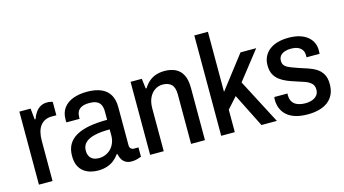

<svg xmlns="http://www.w3.org/2000/svg" viewBox="-82 -1024 2394 1336"><g transform="rotate(-15 1115.5 -355.5)"><path d="M61 0V-526H142L150 -446H156Q165 -472 179 -492.5Q193 -513 213.5 -525.5Q234 -538 263 -538Q276 -538 286.5 -536Q297 -534 303 -531V-435H270Q243 -435 222.5 -425.5Q202 -416 187.5 -397.5Q173 -379 166 -351.5Q159 -324 159 -289V0Z M484 12Q458 12 431.5 5Q405 -2 383 -18.5Q361 -35 348 -63Q335 -91 335 -133Q335 -182 355 -216Q375 -250 413.5 -271.5Q452 -293 508.5 -303Q565 -313 636 -313V-373Q636 -399 628 -418Q620 -437 600.5 -447.5Q581 -458 546 -458Q509 -458 488.5 -447Q468 -436 460.5 -419Q453 -402 453 -381V-369H358Q357 -374 357 -379Q357 -384 357 -390Q357 -440 382 -473Q407 -506 450.5 -522Q494 -538 550 -538Q610 -538 651 -520.5Q692 -503 713 -467.5Q734 -432 734 -377V-105Q734 -87 743 -79Q752 -71 764 -71H797V-4Q784 1 766.5 6Q749 11 727 11Q702 11 685 1.5Q668 -8 658 -25Q648 -42 644 -64H638Q623 -42 601 -24.5Q579 -7 550 2.5Q521 12 484 12ZM514 -70Q539 -70 561 -79.5Q583 -89 599.5 -105.5Q616 -122 626 -146.5Q636 -171 636 -201V-244Q571 -244 526.5 -233.5Q482 -223 459.5 -201Q437 -179 437 -144Q437 -120 446 -103.5Q455 -87 472 -78.5Q489 -70 514 -70Z M862 0V-526H943L952 -454H958Q975 -482 997.5 -501Q1020 -520 1048 -529Q1076 -538 1109 -538Q1154 -538 1187 -522Q1220 -506 1238.5 -470.5Q1257 -435 1257 -375V0H1157V-356Q1157 -381 1151.5 -399Q1146 -417 1135 -428Q1124 -439 1108 -444.5Q1092 -450 1072 -450Q1041 -450 1015.5 -433Q990 -416 975 -384.5Q960 -353 960 -308V0Z M1374 0V-723H1472V-290L1654 -526H1767L1607 -322L1775 0H1664L1543 -241L1472 -162V0Z M1997 12Q1945 12 1908 0.5Q1871 -11 1847 -32Q1823 -53 1811 -82Q1799 -111 1799 -146Q1799 -151 1799.5 -156Q1800 -161 1801 -165H1896Q1895 -161 1895 -157.5Q1895 -154 1895 -150Q1896 -121 1909 -102.5Q1922 -84 1946 -75.5Q1970 -67 1999 -67Q2027 -67 2049 -75Q2071 -83 2084 -99Q2097 -115 2097 -140Q2097 -169 2079 -185.5Q2061 -202 2032 -212Q2003 -222 1971 -232Q1942 -241 1914 -252.5Q1886 -264 1863 -281Q1840 -298 1826 -324Q1812 -350 1812 -390Q1812 -426 1826 -453.5Q1840 -481 1865 -500Q1890 -519 1925 -528.5Q1960 -538 2002 -538Q2046 -538 2079.5 -528Q2113 -518 2136.5 -499.5Q2160 -481 2172 -455.5Q2184 -430 2184 -400Q2184 -393 2183.5 -386Q2183 -379 2183 -374H2089V-390Q2089 -411 2079 -426.5Q2069 -442 2049.5 -451Q2030 -460 1998 -460Q1976 -460 1959 -455Q1942 -450 1931 -441.5Q1920 -433 1915 -421.5Q1910 -410 1910 -396Q1910 -372 1924.5 -358.5Q1939 -345 1963 -336Q1987 -327 2015 -317Q2046 -307 2078 -296.5Q2110 -286 2137 -269.5Q2164 -253 2180.5 -225Q2197 -197 2197 -153Q2197 -109 2182 -78Q2167 -47 2140 -27Q2113 -7 2076.5 2.5Q2040 12 1997 12Z"/></g></svg>

Font: Archivo SemiCondensed Medium
Style: Regular
Weight: 500
Width: 4
Designer: Hector Gatti
Foundry: Omnibus-Type
Version: Version 2.001